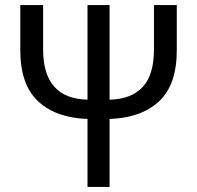

<svg xmlns="http://www.w3.org/2000/svg" viewBox="-20 -731 778 757"><path d="M412 6H325V-262Q201 -266 130.5 -331.5Q60 -397 60 -533V-711H150V-536Q150 -342 325 -338V-711H412V-338Q498 -340 542.5 -388Q587 -436 587 -536V-711H677V-533Q677 -396 606.5 -331Q536 -266 412 -262Z"/></svg>

Font: LXGW 975 Gothic SC
Style: Regular
Weight: 400
Version: Version 2.01;February 25, 2021